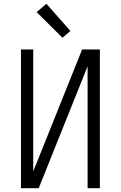

<svg xmlns="http://www.w3.org/2000/svg" viewBox="-20 -997 640 1017"><path d="M91 0V-735H156V-89L415 -735H509V0H444V-646L185 0ZM311 -797 174 -933 226 -977 353 -833Z"/></svg>

Font: Iosevka Custom Light Extended
Style: Regular
Weight: 300
Width: 7
Monospace: yes
Designer: Belleve Invis
Foundry: Belleve Invis
Version: Version 11.2.4; ttfautohint (v1.8.4)